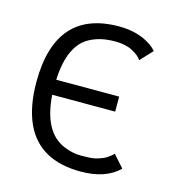

<svg xmlns="http://www.w3.org/2000/svg" viewBox="-85 -596 618 676"><g transform="rotate(15 223.5 -258.5)"><path d="M36.6 -259.3Q36.6 -523.4 268.1 -523.4Q338.9 -523.4 387.2 -489.7Q398.4 -481.9 407.7 -471.2L366.2 -426.8Q357.4 -441.4 332 -455.1Q306.6 -468.8 268.3 -468.8Q230 -468.8 201.2 -459Q172.4 -449.2 154.5 -433.1Q136.7 -417 125 -392.6Q105 -351.6 102.1 -284.7H331.5V-230H102.1Q111.3 -95.7 192.4 -62.5Q224.1 -49.3 253.2 -49.3Q282.2 -49.3 294.7 -50.8Q307.1 -52.2 316.7 -55.4Q326.2 -58.6 333.5 -61.5Q340.8 -64.5 347.7 -69.3L357.4 -76.2Q360.4 -78.1 368.7 -86.4L407.7 -42.5Q359.9 5.4 268.1 5.4Q118.7 5.4 65.4 -106.9Q36.6 -168.5 36.6 -259.3Z"/></g></svg>

Font: News Cycle
Style: Regular
Weight: 500
Version: Version 0.5.2